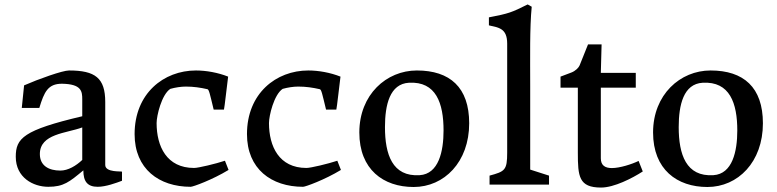

<svg xmlns="http://www.w3.org/2000/svg" viewBox="-20 -823 3465 856"><path d="M50.3 -124C50.3 -31.2 127.9 9.8 195.3 9.8C263.7 9.8 289.1 -11.7 351.6 -63.5C351.6 -14.2 369.6 9.8 415.5 9.8C451.7 9.8 498 -7.3 523.9 -17.1V-57.6C523.9 -60.5 449.2 -52.7 449.2 -87.4V-368.2C449.2 -475.6 404.3 -508.8 287.6 -508.8C258.8 -508.8 151.9 -470.7 87.4 -442.4L77.1 -341.8H155.3C177.2 -414.1 194.3 -449.7 256.3 -449.7C344.2 -448.2 346.7 -415.5 346.7 -379.4V-304.7C83.5 -242.7 50.3 -206.5 50.3 -124ZM157.7 -136.2C157.7 -227.1 275.9 -228.5 346.7 -254.9V-109.9C319.3 -84 283.7 -62.5 249 -62.5C197.8 -62.5 157.7 -84 157.7 -136.2Z M580.1 -225.1C580.1 -69.8 689 9.8 830.1 9.8C840.8 9.8 926.8 -21.5 999 -65.4L982.9 -106.4C941.9 -92.8 864.7 -74.2 845.2 -74.2C723.1 -74.2 678.2 -170.4 678.2 -274.4C678.2 -306.6 700.2 -400.9 739.3 -426.8C761.7 -433.1 787.1 -437 808.6 -437C842.3 -437 873 -432.6 904.8 -425.3C912.1 -423.3 915.5 -404.8 932.6 -334.5H978.5C980 -334.5 995.1 -468.8 997.1 -481.4C951.7 -499.5 898.9 -508.8 853.5 -508.8C710 -508.8 580.1 -406.7 580.1 -225.1Z M1081.1 -225.1C1081.1 -69.8 1189.9 9.8 1331.1 9.8C1341.8 9.8 1427.7 -21.5 1500 -65.4L1483.9 -106.4C1442.9 -92.8 1365.7 -74.2 1346.2 -74.2C1224.1 -74.2 1179.2 -170.4 1179.2 -274.4C1179.2 -306.6 1201.2 -400.9 1240.2 -426.8C1262.7 -433.1 1288.1 -437 1309.6 -437C1343.3 -437 1374 -432.6 1405.8 -425.3C1413.1 -423.3 1416.5 -404.8 1433.6 -334.5H1479.5C1481 -334.5 1496.1 -468.8 1498 -481.4C1452.6 -499.5 1399.9 -508.8 1354.5 -508.8C1210.9 -508.8 1081.1 -406.7 1081.1 -225.1Z M1582 -232.4C1582 -67.4 1689 10.7 1824.2 10.7C1960.4 10.7 2071.8 -100.6 2071.8 -273.4C2071.8 -433.6 1985.8 -508.8 1838.4 -508.8C1703.1 -508.8 1582 -401.4 1582 -232.4ZM1696.3 -256.3C1696.3 -355.5 1717.8 -449.2 1803.2 -454.1C1924.3 -460.9 1957.5 -362.8 1957.5 -241.2C1957.5 -148.4 1936 -47.4 1851.1 -42C1729 -34.2 1696.3 -134.8 1696.3 -256.3Z M2162.6 0H2427.7V-40L2343.8 -66.9V-439.5C2343.8 -559.1 2341.3 -701.7 2350.6 -793L2332.5 -803.2C2260.3 -767.1 2248.5 -762.7 2159.7 -745.6V-710C2202.1 -699.7 2241.2 -698.2 2241.2 -628.4V-142.6C2241.2 -64 2231 -58.6 2162.6 -40Z M2556.2 -142.6C2556.2 -36.6 2560.5 13.2 2659.7 13.2C2717.8 13.2 2798.8 -28.3 2845.7 -58.6L2827.1 -105.5C2796.9 -90.8 2743.2 -73.7 2708 -73.7C2677.2 -73.7 2658.7 -85.9 2658.7 -117.2V-432.1H2814.5V-498H2658.7L2662.1 -625H2601.6L2564 -531.2C2560.1 -521.5 2545.4 -506.3 2526.9 -499.5L2479 -481.4V-432.1H2556.2Z M2891.6 -232.4C2891.6 -67.4 2998.5 10.7 3133.8 10.7C3270 10.7 3381.3 -100.6 3381.3 -273.4C3381.3 -433.6 3295.4 -508.8 3147.9 -508.8C3012.7 -508.8 2891.6 -401.4 2891.6 -232.4ZM3005.9 -256.3C3005.9 -355.5 3027.3 -449.2 3112.8 -454.1C3233.9 -460.9 3267.1 -362.8 3267.1 -241.2C3267.1 -148.4 3245.6 -47.4 3160.6 -42C3038.6 -34.2 3005.9 -134.8 3005.9 -256.3Z"/></svg>

Font: Donegal One
Style: Regular
Weight: 400
Designer: Gary Lonergan
Foundry: Sorkin Type Co.
Version: Version 1.004